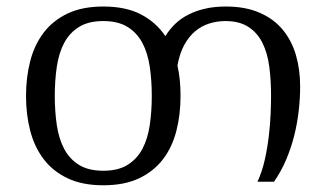

<svg xmlns="http://www.w3.org/2000/svg" viewBox="-20 -549 996 580"><path d="M525.4 -259.3Q525.4 -203.1 512.9 -154.1Q500.5 -105 472.7 -68.4Q444.8 -31.7 400.4 -10.5Q356 10.7 292 10.7Q228.5 10.7 184.1 -10.5Q139.6 -31.7 111.8 -68.4Q84 -105 71.3 -154.1Q58.6 -203.1 58.6 -259.3Q58.6 -315.4 71.3 -364.5Q84 -413.6 111.8 -450.2Q139.6 -486.8 184.1 -508.1Q228.5 -529.3 292 -529.3Q360.4 -529.3 406 -505.4Q451.7 -481.4 479.5 -439.9Q492.2 -460.4 509.5 -477.1Q526.9 -493.7 549.6 -505.1Q572.3 -516.6 600.1 -522.9Q627.9 -529.3 662.1 -529.3Q721.2 -529.3 763.9 -510.7Q806.6 -492.2 833.7 -459.7Q860.8 -427.2 873.8 -383.1Q886.7 -338.9 886.7 -288.1Q886.7 -252 882.3 -213.6Q877.9 -175.3 868.4 -137.9Q858.9 -100.6 843.8 -65.2Q828.6 -29.8 807.6 0H757.8Q772 -30.8 780 -67.1Q788.1 -103.5 792.2 -139.4Q796.4 -175.3 797.6 -207Q798.8 -238.8 798.8 -259.3Q798.8 -306.2 793.5 -347.4Q788.1 -388.7 772.9 -419.2Q757.8 -449.7 730.7 -467.5Q703.6 -485.4 660.6 -485.4Q635.7 -485.4 612.3 -478Q588.9 -470.7 569.6 -454.6Q550.3 -438.5 536.4 -412.8Q522.5 -387.2 516.1 -351.1Q521 -329.1 523.2 -306.4Q525.4 -283.7 525.4 -259.3ZM438.5 -259.3Q438.5 -306.2 432.4 -347.4Q426.3 -388.7 410.2 -419.2Q394 -449.7 365.5 -467.5Q336.9 -485.4 292 -485.4Q247.1 -485.4 218.5 -467.5Q189.9 -449.7 173.8 -419.2Q157.7 -388.7 151.6 -347.4Q145.5 -306.2 145.5 -259.3Q145.5 -212.4 151.6 -171.1Q157.7 -129.9 173.8 -99.4Q189.9 -68.8 218.5 -51Q247.1 -33.2 292 -33.2Q336.9 -33.2 365.5 -51Q394 -68.8 410.2 -99.4Q426.3 -129.9 432.4 -171.1Q438.5 -212.4 438.5 -259.3Z"/></svg>

Font: Arian AMU Serif
Style: Regular
Weight: 400
Designer: Ruben Hakobyan (Tarumian)
Foundry: Ruben Hakobyan (Tarumian)
Version: Version 1.002